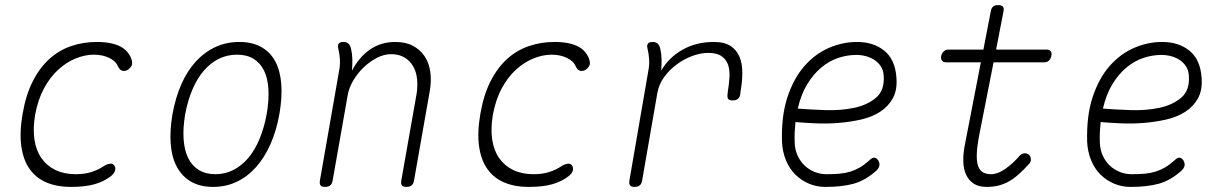

<svg xmlns="http://www.w3.org/2000/svg" viewBox="-20 -725 4840 755"><path d="M69 -278Q82 -353 109.5 -406.5Q137 -460 175 -494Q213 -528 260.5 -544Q308 -560 360 -560Q392 -560 415.5 -555Q439 -550 454.5 -541.5Q470 -533 479.5 -522Q489 -511 494 -500Q504 -477 496.5 -465Q489 -453 478 -448Q467 -444 458 -448Q449 -452 443 -466Q435 -485 409 -497.5Q383 -510 349 -510Q315 -510 278.5 -495.5Q242 -481 209.5 -451.5Q177 -422 153 -377.5Q129 -333 118 -273Q109 -219 115.5 -176Q122 -133 143 -103Q164 -73 198 -56.5Q232 -40 278 -40Q313 -40 339.5 -48.5Q366 -57 387 -71Q399 -79 411 -81Q423 -83 429 -75Q432 -71 433 -65.5Q434 -60 432.5 -54.5Q431 -49 427 -43.5Q423 -38 417 -33Q403 -22 387 -14Q371 -6 351.5 -0.5Q332 5 309 7.5Q286 10 257 10Q205 10 164 -7Q123 -24 97.5 -59Q72 -94 64 -148.5Q56 -203 69 -278Z M818 10Q768 10 732.5 -10Q697 -30 676.5 -67Q656 -104 651.5 -156.5Q647 -209 658 -275Q670 -341 693 -393.5Q716 -446 750 -483Q784 -520 827 -540Q870 -560 921 -560Q972 -560 1007.5 -540Q1043 -520 1062.5 -483.5Q1082 -447 1086 -395Q1090 -343 1079 -278Q1067 -211 1043.5 -158Q1020 -105 986.5 -67.5Q953 -30 910.5 -10Q868 10 818 10ZM827 -40Q865 -40 897.5 -56.5Q930 -73 956 -103.5Q982 -134 1000.5 -178.5Q1019 -223 1029 -278Q1038 -331 1035.5 -374Q1033 -417 1018.5 -447Q1004 -477 977.5 -493.5Q951 -510 912 -510Q873 -510 840 -493.5Q807 -477 781 -446.5Q755 -416 736.5 -372.5Q718 -329 708 -275Q699 -221 702 -177.5Q705 -134 720 -103.5Q735 -73 762 -56.5Q789 -40 827 -40Z M1330 -560Q1343 -560 1350 -553.5Q1357 -547 1360 -535Q1365 -514 1365.5 -493Q1366 -472 1364 -447Q1393 -502 1436 -531Q1479 -560 1534 -560Q1575 -560 1603.5 -545Q1632 -530 1649.5 -504Q1667 -478 1672 -443Q1677 -408 1670 -367L1608 -15Q1606 -2 1598.5 4Q1591 10 1578 10Q1565 10 1560.5 4Q1556 -2 1558 -15L1618 -355Q1623 -386 1620 -414.5Q1617 -443 1604.5 -464.5Q1592 -486 1570.5 -499Q1549 -512 1518 -512Q1490 -512 1462 -497.5Q1434 -483 1410 -460Q1386 -437 1369.5 -409Q1353 -381 1348 -355L1288 -15Q1286 -2 1278.5 4Q1271 10 1258 10Q1245 10 1240.5 4Q1236 -2 1238 -15L1314 -450Q1318 -471 1316.5 -493Q1315 -515 1310 -535Q1307 -547 1312 -553.5Q1317 -560 1330 -560Z M1869 -278Q1882 -353 1909.5 -406.5Q1937 -460 1975 -494Q2013 -528 2060.5 -544Q2108 -560 2160 -560Q2192 -560 2215.5 -555Q2239 -550 2254.5 -541.5Q2270 -533 2279.5 -522Q2289 -511 2294 -500Q2304 -477 2296.5 -465Q2289 -453 2278 -448Q2267 -444 2258 -448Q2249 -452 2243 -466Q2235 -485 2209 -497.5Q2183 -510 2149 -510Q2115 -510 2078.5 -495.5Q2042 -481 2009.5 -451.5Q1977 -422 1953 -377.5Q1929 -333 1918 -273Q1909 -219 1915.5 -176Q1922 -133 1943 -103Q1964 -73 1998 -56.5Q2032 -40 2078 -40Q2113 -40 2139.5 -48.5Q2166 -57 2187 -71Q2199 -79 2211 -81Q2223 -83 2229 -75Q2232 -71 2233 -65.5Q2234 -60 2232.5 -54.5Q2231 -49 2227 -43.5Q2223 -38 2217 -33Q2203 -22 2187 -14Q2171 -6 2151.5 -0.5Q2132 5 2109 7.5Q2086 10 2057 10Q2005 10 1964 -7Q1923 -24 1897.5 -59Q1872 -94 1864 -148.5Q1856 -203 1869 -278Z M2475 10Q2462 10 2457.5 4Q2453 -2 2455 -15L2530 -450Q2534 -471 2532.5 -493Q2531 -515 2526 -535Q2523 -547 2528 -553.5Q2533 -560 2546 -560Q2559 -560 2566 -553.5Q2573 -547 2576 -535Q2581 -514 2581.5 -493Q2582 -472 2580 -447Q2609 -498 2663 -529Q2717 -560 2787 -560Q2829 -560 2853 -544Q2877 -528 2888 -501.5Q2899 -475 2899 -439.5Q2899 -404 2892 -365L2891 -355Q2889 -342 2881.5 -336Q2874 -330 2861 -330Q2848 -330 2843.5 -336Q2839 -342 2841 -355L2842 -365Q2847 -394 2848.5 -421.5Q2850 -449 2843 -470Q2836 -491 2817.5 -504Q2799 -517 2765 -517Q2735 -517 2702.5 -505Q2670 -493 2641.5 -472Q2613 -451 2592 -422.5Q2571 -394 2565 -360L2505 -15Q2503 -2 2495.5 4Q2488 10 2475 10Z M3433 -95Q3440 -84 3438 -73.5Q3436 -63 3425 -53Q3382 -15 3336.5 -2.5Q3291 10 3225 10Q3191 10 3160.5 -3Q3130 -16 3107 -39Q3084 -62 3070.5 -95Q3057 -128 3055 -167Q3052 -269 3076.5 -343Q3101 -417 3143 -465Q3185 -513 3239 -536.5Q3293 -560 3350 -560Q3415 -560 3457.5 -525.5Q3500 -491 3505 -420Q3509 -371 3490.5 -338Q3472 -305 3439.5 -284.5Q3407 -264 3364 -254.5Q3321 -245 3276 -241.5Q3231 -238 3187 -240Q3143 -242 3108 -245Q3106 -226 3105 -206Q3104 -186 3105 -163Q3106 -136 3116.5 -113Q3127 -90 3144 -74Q3161 -58 3183 -49Q3205 -40 3230 -40Q3259 -40 3281.5 -42Q3304 -44 3323.5 -50Q3343 -56 3361 -66.5Q3379 -77 3398 -94Q3409 -105 3417.5 -105Q3426 -105 3433 -95ZM3117 -298Q3166 -294 3226.5 -292Q3287 -290 3339 -301Q3391 -312 3425 -341Q3459 -370 3455 -427Q3454 -448 3444 -463.5Q3434 -479 3419 -489Q3404 -499 3385.5 -504Q3367 -509 3347 -509Q3311 -509 3275.5 -497Q3240 -485 3209 -459Q3178 -433 3154 -393.5Q3130 -354 3117 -298Z M4096 -530Q4107 -530 4112 -523Q4117 -516 4114 -505Q4112 -494 4105 -487Q4098 -480 4087 -480H3887L3831 -196Q3822 -149 3821 -119Q3820 -89 3826.5 -71.5Q3833 -54 3846 -47Q3859 -40 3877 -40Q3903 -40 3932.5 -60.5Q3962 -81 3989 -112Q3997 -121 4007 -122Q4017 -123 4024 -118Q4032 -113 4033.5 -101Q4035 -89 4027 -81Q4007 -59 3988.5 -42Q3970 -25 3950.5 -13.5Q3931 -2 3909 4Q3887 10 3860 10Q3829 10 3809.5 -2.5Q3790 -15 3779.5 -37Q3769 -59 3768 -89Q3767 -119 3774 -155L3837 -480H3700Q3689 -480 3684 -487Q3679 -494 3681 -505Q3684 -516 3691 -523Q3698 -530 3709 -530H3847L3876 -680Q3878 -693 3885 -699Q3892 -705 3905 -705Q3918 -705 3923.5 -699Q3929 -693 3926 -680L3897 -530Z M4633 -95Q4640 -84 4638 -73.5Q4636 -63 4625 -53Q4582 -15 4536.5 -2.5Q4491 10 4425 10Q4391 10 4360.5 -3Q4330 -16 4307 -39Q4284 -62 4270.5 -95Q4257 -128 4255 -167Q4252 -269 4276.5 -343Q4301 -417 4343 -465Q4385 -513 4439 -536.5Q4493 -560 4550 -560Q4615 -560 4657.5 -525.5Q4700 -491 4705 -420Q4709 -371 4690.5 -338Q4672 -305 4639.5 -284.5Q4607 -264 4564 -254.5Q4521 -245 4476 -241.5Q4431 -238 4387 -240Q4343 -242 4308 -245Q4306 -226 4305 -206Q4304 -186 4305 -163Q4306 -136 4316.5 -113Q4327 -90 4344 -74Q4361 -58 4383 -49Q4405 -40 4430 -40Q4459 -40 4481.5 -42Q4504 -44 4523.5 -50Q4543 -56 4561 -66.5Q4579 -77 4598 -94Q4609 -105 4617.5 -105Q4626 -105 4633 -95ZM4317 -298Q4366 -294 4426.5 -292Q4487 -290 4539 -301Q4591 -312 4625 -341Q4659 -370 4655 -427Q4654 -448 4644 -463.5Q4634 -479 4619 -489Q4604 -499 4585.5 -504Q4567 -509 4547 -509Q4511 -509 4475.5 -497Q4440 -485 4409 -459Q4378 -433 4354 -393.5Q4330 -354 4317 -298Z"/></svg>

Font: Maple Mono NL Thin
Style: Italic
Weight: 250
Italic angle: -10°
Monospace: yes
Designer: subframe7536
Version: Version 7.000